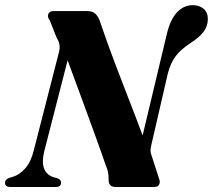

<svg xmlns="http://www.w3.org/2000/svg" viewBox="-44 -744 847 764"><path d="M132 -141.5Q111.5 -57.5 170 -38.5L185 -34.5Q199 -29 199 -17Q199 0 178 0H-2.5Q-24 0 -24 -16.5Q-24 -30 -7.5 -36L8.5 -41Q33.5 -48.5 56.5 -74.2Q79.5 -100 90.5 -146L190 -534Q199.5 -567 182 -592.5L154 -663Q144 -675 148 -687.5Q152 -700 170 -700H302.5Q321.5 -700 332.2 -692Q343 -684 351.5 -665Q383.5 -571.5 412.8 -494Q442 -416.5 469.5 -346.5Q497 -276.5 523.5 -205L620.5 -611.5Q634.5 -668 661.2 -695.8Q688 -723.5 723 -723.5Q750 -723.5 766.8 -708.5Q783.5 -693.5 783 -667.5Q783 -640.5 766.5 -618.2Q750 -596 713 -572Q675 -547 654.8 -520.2Q634.5 -493.5 623.5 -450.5L558.5 -168.5Q555 -154 555 -144.2Q555 -134.5 560.5 -121L588.5 -34.5Q594.5 -20.5 589.5 -10.2Q584.5 0 570 0H415.5Q387 0 388 -31Q389 -60.5 377 -85.5Q362 -130 337.5 -197.5Q313 -265 284 -344.2Q255 -423.5 225 -504Z"/></svg>

Font: Fraunces 72pt S000
Style: Bold Italic
Weight: 700
Italic angle: -16°
Version: Version 1.000; ttfautohint (v1.8.3)